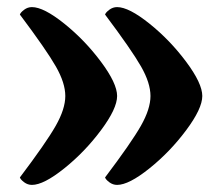

<svg xmlns="http://www.w3.org/2000/svg" viewBox="-20 -675 626 541"><path d="M310 -154Q298 -154 288 -161.5Q278 -169 276 -175Q350 -273 377 -320.5Q404 -368 404 -404.5Q404 -441 377.5 -487.5Q351 -534 276 -634Q278 -640 288 -647.5Q298 -655 310 -655Q343 -655 401 -608.5Q459 -562 504.5 -501Q550 -440 550 -404.5Q550 -369 504.5 -308Q459 -247 401 -200.5Q343 -154 310 -154ZM70 -154Q58 -154 48 -161.5Q38 -169 36 -175Q110 -273 137 -320.5Q164 -368 164 -404.5Q164 -441 137.5 -487.5Q111 -534 36 -634Q38 -640 48 -647.5Q58 -655 70 -655Q103 -655 161 -608.5Q219 -562 264.5 -501Q310 -440 310 -404.5Q310 -369 264.5 -308Q219 -247 161 -200.5Q103 -154 70 -154Z"/></svg>

Font: Laila
Style: Bold
Weight: 700
Designer: Hitesh Malaviya
Foundry: Indian Type Foundry
Version: Version 1.302;PS 1.0;hotconv 1.0.78;makeotf.lib2.5.61930; tt